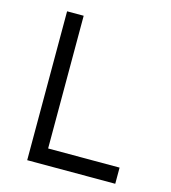

<svg xmlns="http://www.w3.org/2000/svg" viewBox="-105 -786 777 872"><g transform="rotate(15 283.0 -350.0)"><path d="M103 0V-700H181V-76H517V0Z"/></g></svg>

Font: Lexend Light
Style: Regular
Weight: 300
Designer: Bonnie Shaver-Troup, Thomas Jockin
Foundry: Lexend
Version: Version 1.007; ttfautohint (v1.8.3)